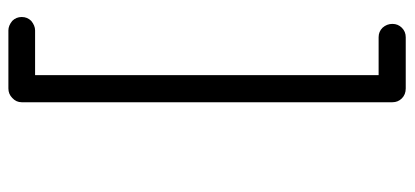

<svg xmlns="http://www.w3.org/2000/svg" viewBox="-278 -556 963 446"><g transform="rotate(-90 203.0 -333.5)"><path d="M220 128H339C347.7 128 355 125 361 119C367 113 370 105.7 370 97C370 88.3 367 80.7 361 74C355 68 347.7 65 339 65H251V-733H355C362.3 -733 369.7 -736 377 -742C383 -748 386 -755.3 386 -764C386 -772.7 383 -780 377 -786C369.7 -792 362.3 -795 355 -795H220C211.3 -795 204 -792 198 -786C191.3 -780 188 -772.7 188 -764V97C188 105.7 191 113 197 119C203 125 210.7 128 220 128Z"/></g></svg>

Font: naYanakamik
Style: Regular
Weight: 500
Designer: Nagarjuna G.,Vikas B.,Ruchir J.,Tushar G.,Vinay J.
Foundry: gnowledge lab
Version: 1.1